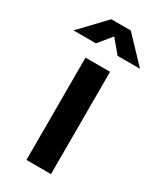

<svg xmlns="http://www.w3.org/2000/svg" viewBox="-253 -861 773 928"><g transform="rotate(30 133.5 -397.0)"><path d="M64 0V-571H201V0ZM-52 -656 79 -794H188L319 -656H194L133 -729L73 -656Z"/></g></svg>

Font: BDO Grotesk DemiBold
Style: Regular
Weight: 600
Designer: Deni Anggara
Foundry: Lokal Container
Version: Version 2.000